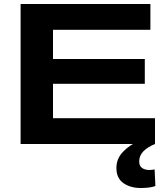

<svg xmlns="http://www.w3.org/2000/svg" viewBox="-20 -720 831 960"><path d="M83 0V-700H732V-571H245V-425H704V-301H245V-129H755V0ZM683 220Q632 220 597 195.5Q562 171 562 120Q562 73 595.5 38.5Q629 4 671 -13L755 0Q718 15 697 36.5Q676 58 676 87Q676 111 691 120.5Q706 130 727 130Q735 130 741.5 129Q748 128 753 127L757 210Q732 220 683 220Z"/></svg>

Font: Georama Extended SemiBold
Style: Regular
Weight: 600
Width: 7
Designer: Jean-Baptiste Levee
Foundry: Production Type
Version: Version 1.000